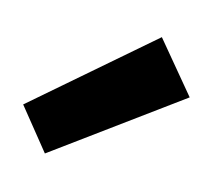

<svg xmlns="http://www.w3.org/2000/svg" viewBox="-39 -815 323 289"><g transform="rotate(10 122.5 -670.5)"><path d="M45 -569 0 -636 188 -772 245 -690Z"/></g></svg>

Font: DM Sans 9pt SemiBold
Style: Regular
Weight: 600
Version: Version 4.004;gftools[0.9.30]